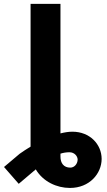

<svg xmlns="http://www.w3.org/2000/svg" viewBox="-103 -747 544 972"><path d="M203.1 -727.3H51.8V-4.6C32.3 7.1 13.8 19.2 -3.6 31.6L-82.7 98.4L-8.2 183.6L78.1 110.4C115.1 172.9 184.7 204.5 251.1 204.5C349.8 204.5 411.2 132.5 411.6 57.5C411.2 -17.4 351.2 -80.3 263.5 -80.3C244.7 -80.3 224.4 -77.1 203.1 -71.7ZM203.1 30.9C217.7 26.3 232.6 23.8 248.6 23.8C274.1 23.8 289.8 43.7 290.1 60.7C289.8 82.4 273.8 101.6 252.8 101.6C219.5 101.6 202.8 78.8 203.1 45.1Z"/></svg>

Font: Karasuma Gothic
Style: Bold
Weight: 700
Designer: Rasmus Andersson / Ryoko Nishizuka
Foundry: Genbu
Version: Version 1.00